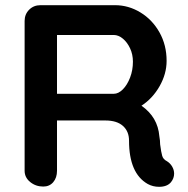

<svg xmlns="http://www.w3.org/2000/svg" viewBox="-20 -720 727 741"><path d="M652 -50Q652 -32 640 -17Q625 1 594 1Q570 1 550 -10Q478 -51 478 -177Q478 -213 454.5 -234Q431 -255 387 -255H200V-61Q200 -34 185.5 -17Q171 0 147 0Q118 0 96.5 -17.5Q75 -35 75 -61V-639Q75 -665 92.5 -682.5Q110 -700 136 -700H424Q476 -700 522 -672Q568 -644 595.5 -595Q623 -546 623 -485Q623 -435 596 -387.5Q569 -340 526 -312Q589 -268 595 -194Q598 -178 598 -163Q602 -132 606 -118.5Q610 -105 624 -98Q637 -90 644.5 -77Q652 -64 652 -50ZM493 -482Q493 -510 482 -533.5Q471 -557 454 -571Q437 -585 419 -585H200V-358H419Q437 -358 454 -375Q471 -392 482 -420.5Q493 -449 493 -482Z"/></svg>

Font: Quicksand
Style: Bold
Weight: 700
Version: Version 3.000